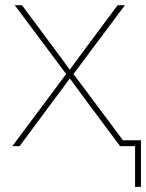

<svg xmlns="http://www.w3.org/2000/svg" viewBox="-20 -561 561 737"><path d="M27.3 0 240.2 -285.2V-268.6L36.6 -541H64.5L177.2 -389.2Q196.3 -363.8 215.3 -337.9Q234.4 -312 253.4 -285.6H242.2Q261.2 -312 280.3 -337.9Q299.3 -363.8 318.4 -389.2L431.6 -541H459.5L255.9 -268.6V-285.2L468.8 0H440.9L311 -174.3Q293.5 -198.2 276.6 -221.2Q259.8 -244.1 242.2 -267.6H253.4Q236.3 -244.1 219.5 -221.2Q202.6 -198.2 184.6 -174.3L55.2 0ZM498.5 156.2V0H445.8V-22.5H521V156.2Z"/></svg>

Font: Inter 17pt Thin
Style: Regular
Weight: 250
Version: Version 4.001;git-66647c0bb